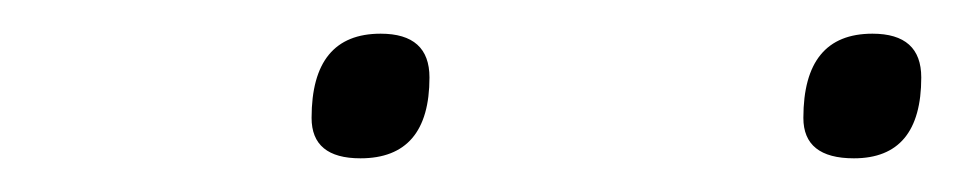

<svg xmlns="http://www.w3.org/2000/svg" viewBox="-20 -749 580 114"><path d="M487 -655Q457 -655 457 -679Q457 -729 498 -729Q527 -729 527 -703Q527 -655 487 -655ZM194 -655Q165 -655 165 -679Q165 -729 206 -729Q235 -729 235 -703Q235 -655 194 -655Z"/></svg>

Font: Georama ExtraExtended Light
Style: Italic
Weight: 300
Width: 8
Italic angle: -9°
Designer: Jean-Baptiste Levee
Foundry: Production Type
Version: Version 1.000